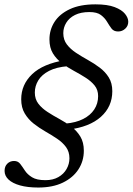

<svg xmlns="http://www.w3.org/2000/svg" viewBox="-36 -708 594 860"><path d="M268 -411.5Q216.5 -407.5 183.8 -390.5Q151 -373.5 135.5 -348Q120 -322.5 120 -293.5Q120 -264 135.8 -243.5Q151.5 -223 176.5 -206.8Q201.5 -190.5 229.8 -175.2Q258 -160 283 -141.2Q308 -122.5 323.8 -96.5Q339.5 -70.5 339.5 -33Q339.5 13.5 315.2 50.8Q291 88 245.5 110Q200 132 135.5 132Q87.5 132 53.8 122.5Q20 113 2.2 96.2Q-15.5 79.5 -15.5 57.5Q-15.5 37 -3.2 25Q9 13 27 13Q44.5 13 54.5 26Q64.5 39 75.5 56Q86.5 73 107.5 86Q128.5 99 167.5 99Q201.5 99 225.5 85.2Q249.5 71.5 262.2 49Q275 26.5 275 1Q275 -28.5 259.5 -49.5Q244 -70.5 219.2 -87Q194.5 -103.5 167 -119.2Q139.5 -135 115 -154.2Q90.5 -173.5 74.8 -199.8Q59 -226 59 -263.5Q59 -329 108 -375.8Q157 -422.5 255 -438.5ZM403.5 -277.5Q403.5 -305.5 387.8 -325Q372 -344.5 347.2 -360.2Q322.5 -376 294.5 -391Q266.5 -406 241.8 -424.5Q217 -443 201.2 -468.5Q185.5 -494 185.5 -531.5Q185.5 -574.5 208.2 -610Q231 -645.5 276.8 -667Q322.5 -688.5 391.5 -688.5Q445.5 -688.5 477.5 -676.2Q509.5 -664 524 -646Q538.5 -628 538.5 -610.5Q538.5 -592 525 -579.5Q511.5 -567 493 -567Q473.5 -567 463.5 -580.2Q453.5 -593.5 443.5 -610.5Q433.5 -627.5 416 -640.8Q398.5 -654 364.5 -654Q326 -654 300 -641Q274 -628 260.8 -606.2Q247.5 -584.5 247.5 -559.5Q247.5 -530 263.5 -509Q279.5 -488 304.5 -471.5Q329.5 -455 357.5 -439.5Q385.5 -424 410.5 -405.2Q435.5 -386.5 451.2 -361.2Q467 -336 467 -299.5Q467 -230.5 416 -184.8Q365 -139 270.5 -127.5L257.5 -154.5Q304 -158.5 336.5 -175Q369 -191.5 386.2 -217.8Q403.5 -244 403.5 -277.5Z"/></svg>

Font: Newsreader 28pt
Style: Italic
Weight: 400
Italic angle: -17°
Version: Version 1.003